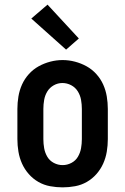

<svg xmlns="http://www.w3.org/2000/svg" viewBox="-20 -800 540 828"><path d="M250 8Q223 8 196 3Q169 -2 145.5 -15.5Q122 -29 104 -49.5Q86 -70 75 -94.5Q64 -119 59.5 -146Q55 -173 55 -200V-330Q55 -357 59.5 -384Q64 -411 75 -435.5Q86 -460 104.5 -480.5Q123 -501 146.5 -514Q170 -527 196.5 -534Q223 -541 250 -541Q277 -541 303.5 -534Q330 -527 353.5 -514Q377 -501 395.5 -480.5Q414 -460 425 -435.5Q436 -411 440.5 -384Q445 -357 445 -330V-200Q445 -173 440.5 -146Q436 -119 425 -94.5Q414 -70 396 -49.5Q378 -29 354.5 -15.5Q331 -2 304 3Q277 8 250 8ZM250 -88Q270 -88 288 -97.5Q306 -107 316 -124Q326 -141 329.5 -160.5Q333 -180 333 -200V-330Q333 -350 329.5 -369.5Q326 -389 315.5 -406Q305 -423 287 -432.5Q269 -442 249 -442Q229 -442 211.5 -432Q194 -422 184 -405.5Q174 -389 170.5 -369.5Q167 -350 167 -330V-200Q167 -180 170.5 -160.5Q174 -141 184 -124Q194 -107 212 -97.5Q230 -88 250 -88ZM265 -586 115 -720 185 -780 320 -634Z"/></svg>

Font: Iosevka Slab
Style: Bold
Weight: 700
Monospace: yes
Designer: Belleve Invis
Foundry: Belleve Invis
Version: Version 11.1.1; ttfautohint (v1.8.3)